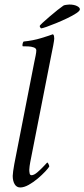

<svg xmlns="http://www.w3.org/2000/svg" viewBox="-20 -820 372 846"><path d="M131 -546Q134 -560 137 -575Q140 -590 140 -598Q140 -607 129 -611Q118 -615 104.5 -615.5Q91 -616 82 -616Q81 -616 80 -616Q78 -619 79.5 -626.5Q81 -634 84 -637Q125 -641 161 -652Q197 -663 213 -669Q217 -667 218 -661Q219 -655 219 -650Q219 -644 214.5 -619.5Q210 -595 206 -577L113 -104Q112 -101 110.5 -88.5Q109 -76 109 -72Q109 -65 110.5 -56.5Q112 -48 119 -48Q130 -48 145.5 -61.5Q161 -75 174 -89Q187 -103 188 -104Q190 -104 193.5 -97.5Q197 -91 197 -86Q193 -79 179 -64Q165 -49 146 -33Q127 -17 106.5 -5.5Q86 6 69 6Q53 6 44.5 -8.5Q36 -23 36 -45Q36 -51 38 -66Q40 -81 43 -97ZM161 -695Q160 -695 157.5 -699Q155 -703 155 -705Q155 -708 167.5 -719.5Q180 -731 198 -746.5Q216 -762 233 -775.5Q250 -789 259 -795Q261 -797 270.5 -798.5Q280 -800 285 -800Q306 -800 319 -793.5Q332 -787 332 -779Q332 -772 316 -761.5Q300 -751 276 -739.5Q252 -728 227.5 -718Q203 -708 184.5 -701.5Q166 -695 161 -695Z"/></svg>

Font: Amiri
Style: Italic
Weight: 400
Italic angle: 10°
Designer: Khaled Hosny
Version: Version 0.113